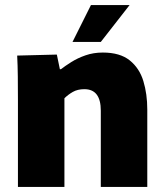

<svg xmlns="http://www.w3.org/2000/svg" viewBox="-20 -740 655 760"><path d="M51 -342Q51 -393 50.5 -437.5Q50 -482 48 -520L205 -524L217 -466H221Q238 -479 262.5 -494.5Q287 -510 318.5 -521Q350 -532 387 -532Q455 -532 493.5 -501Q532 -470 547.5 -419Q563 -368 563 -306V0H379V-302Q379 -387 314 -387Q287 -387 268 -376Q249 -365 235 -351V0H51ZM267 -574 340 -720H493L379 -574Z"/></svg>

Font: Murecho ExtraBold
Style: Regular
Weight: 800
Designer: Neil Summerour
Foundry: Positype
Version: Version 1.010; ttfautohint (v1.8.3)